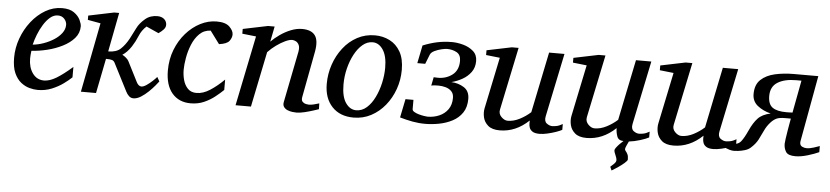

<svg xmlns="http://www.w3.org/2000/svg" viewBox="-42 -730 5015 1160"><g transform="rotate(5 2465.0 -150.0)"><path d="M417 -393.1Q417 -352.1 389.9 -321Q362.8 -290 319.6 -268.3Q276.4 -246.6 227.1 -234.6Q177.7 -222.7 132.8 -220.2Q131.3 -210.4 130.1 -196.8Q128.9 -183.1 128.9 -173.8Q128.9 -119.1 154.8 -83.5Q180.7 -47.9 224.1 -47.9Q257.8 -47.9 298.6 -72.5Q339.4 -97.2 394 -145V-82Q375.5 -64 345.2 -42Q314.9 -20 275.9 -3.9Q236.8 12.2 190.9 12.2Q168 12.2 140.6 4.9Q113.3 -2.4 88.6 -22Q64 -41.5 48.1 -77.1Q32.2 -112.8 32.2 -169.9Q32.2 -229.5 53 -286.9Q73.7 -344.2 110.4 -390.9Q147 -437.5 194.6 -465.3Q242.2 -493.2 295.9 -493.2Q342.3 -493.2 368.7 -474.1Q395 -455.1 406 -431.4Q417 -407.7 417 -393.1ZM328.1 -394Q328.1 -413.6 313.5 -430.2Q298.8 -446.8 273.9 -446.8Q249 -446.8 227.3 -428.5Q205.6 -410.2 187.5 -380.9Q169.4 -351.6 156.7 -319.1Q144 -286.6 137.2 -257.8Q168.9 -260.7 202.4 -272.5Q235.8 -284.2 264.4 -302.5Q293 -320.8 310.5 -344.2Q328.1 -367.7 328.1 -394Z M930.2 -446.8Q930.2 -431.2 917.5 -417.7Q904.8 -404.3 888.2 -393.1L813 -426.8Q784.7 -401.4 770.5 -366.5Q756.3 -331.5 735.8 -299.8Q710.9 -262.2 682.1 -244.1Q692.9 -238.8 704.6 -229Q716.3 -219.2 721.2 -210L784.2 -85.9Q788.6 -76.7 796.4 -69.8Q804.2 -63 813 -63Q826.2 -63 844.7 -75.7Q863.3 -88.4 880.1 -104.2Q897 -120.1 904.3 -128.9L918.9 -103Q913.6 -95.7 898.2 -77.1Q882.8 -58.6 861.3 -37.8Q839.8 -17.1 816.4 -2.4Q793 12.2 771 12.2Q755.4 12.2 743.9 1.2Q732.4 -9.8 725.1 -24.9L640.1 -190.9Q634.3 -203.1 623.3 -207Q612.3 -210.9 585.9 -210.9L543.9 0H452.1L534.2 -421.9L456.1 -436V-461.9L610.8 -494.1H641.1L595.2 -256.8Q644 -256.8 670.2 -281Q696.3 -305.2 718.3 -345.2Q736.8 -380.4 752 -411.4Q767.1 -442.4 800.3 -470.2Q815.9 -483.4 834.7 -489.3Q853.5 -495.1 872.1 -495.1Q899.4 -495.1 914.8 -481.2Q930.2 -467.3 930.2 -446.8Z M1335 -423.8Q1335 -404.3 1320.6 -384.8Q1306.2 -365.2 1258.3 -358.9L1201.2 -436Q1160.6 -434.1 1133.3 -407Q1106 -379.9 1089.6 -339.6Q1073.2 -299.3 1066.2 -257.8Q1059.1 -216.3 1059.1 -186Q1059.1 -153.8 1067.6 -123.3Q1076.2 -92.8 1095.7 -73Q1115.2 -53.2 1147.9 -53.2Q1188 -53.2 1229.7 -80.1Q1271.5 -106.9 1314 -148.9V-85.9Q1293.5 -65.9 1264.6 -43Q1235.8 -20 1199.2 -3.9Q1162.6 12.2 1118.2 12.2Q1046.9 12.2 1005.6 -36.4Q964.4 -85 964.4 -173.8Q964.4 -241.2 986.8 -299.3Q1009.3 -357.4 1047.6 -401.1Q1085.9 -444.8 1134 -469.5Q1182.1 -494.1 1232.9 -494.1Q1287.1 -494.1 1311 -470.5Q1335 -446.8 1335 -423.8Z M1894 -20Q1885.7 -17.1 1861.6 -9.3Q1837.4 -1.5 1809.3 5.4Q1781.2 12.2 1760.3 12.2Q1751.5 12.2 1736.3 10.5Q1721.2 8.8 1706.5 2.9Q1691.9 -2.9 1683.3 -14.9Q1674.8 -26.9 1679.2 -46.9L1740.2 -354Q1745.1 -380.9 1738.3 -395.8Q1731.4 -410.6 1719.5 -416.7Q1707.5 -422.9 1696.3 -422.9Q1680.2 -422.9 1654.5 -410.9Q1628.9 -398.9 1601.6 -379.2Q1574.2 -359.4 1552.2 -335.9L1483.4 0H1390.1L1477.1 -424.8L1393.1 -434.1V-462.9L1543.9 -494.1H1584L1565.4 -400.9Q1587.4 -423.3 1617.9 -444.8Q1648.4 -466.3 1683.1 -480.2Q1717.8 -494.1 1751 -494.1Q1806.2 -494.1 1829.1 -463.9Q1852.1 -433.6 1840.3 -366.2L1787.1 -84Q1783.7 -64.9 1792.2 -55.9Q1800.8 -46.9 1812.5 -44.4Q1824.2 -42 1830.1 -42Q1843.8 -42 1859.9 -45.9Q1876 -49.8 1893.1 -55.2Z M2372.1 -299.8Q2372.1 -239.3 2352.3 -183.3Q2332.5 -127.4 2296.6 -83.3Q2260.7 -39.1 2212.2 -13.4Q2163.6 12.2 2106 12.2Q2023.4 12.2 1975.6 -38.8Q1927.7 -89.8 1927.7 -176.8Q1927.7 -237.8 1947 -294.4Q1966.3 -351.1 2001.5 -396.2Q2036.6 -441.4 2085.4 -467.8Q2134.3 -494.1 2192.9 -494.1Q2241.2 -494.1 2282 -473.6Q2322.8 -453.1 2347.4 -410.4Q2372.1 -367.7 2372.1 -299.8ZM2271 -304.2Q2271 -375.5 2245.6 -413.3Q2220.2 -451.2 2182.1 -451.2Q2149.4 -451.2 2121.6 -427.7Q2093.8 -404.3 2073 -365.2Q2052.2 -326.2 2040.5 -278.6Q2028.8 -231 2028.8 -182.1Q2028.8 -107.9 2054.7 -70.6Q2080.6 -33.2 2118.2 -33.2Q2153.8 -33.2 2182.1 -58.3Q2210.4 -83.5 2230.2 -124.3Q2250 -165 2260.5 -212.4Q2271 -259.8 2271 -304.2Z M2541 12.2Q2501 12.2 2463.1 5.1Q2425.3 -2 2386.7 -13.2L2409.7 -126H2458V-69.8Q2458 -60.5 2469.7 -53.5Q2481.4 -46.4 2498 -41.7Q2514.6 -37.1 2529.5 -34.7Q2544.4 -32.2 2550.8 -32.2Q2589.4 -32.2 2622.1 -46.4Q2654.8 -60.5 2674.8 -88.6Q2694.8 -116.7 2694.8 -158.2Q2694.8 -183.6 2680.7 -198.2Q2666.5 -212.9 2645 -219Q2623.5 -225.1 2601.1 -225.1Q2588.9 -225.1 2577.9 -224.4Q2566.9 -223.6 2557.6 -221.2L2567.9 -272.9L2587.9 -272Q2640.1 -270 2679 -298.6Q2717.8 -327.1 2717.8 -384.8Q2717.8 -422.4 2691.9 -436.3Q2666 -450.2 2633.8 -450.2Q2622.1 -450.2 2600.1 -445.1Q2578.1 -439.9 2558.3 -430.4Q2538.6 -420.9 2532.7 -407.2L2509.8 -349.1H2461.9L2483.9 -458Q2528.3 -476.1 2570.6 -485.1Q2612.8 -494.1 2660.6 -494.1Q2691.9 -494.1 2727.8 -484.4Q2763.7 -474.6 2789.3 -452.4Q2814.9 -430.2 2814.9 -392.1Q2814.9 -353 2794.4 -325Q2773.9 -296.9 2742.4 -279.3Q2710.9 -261.7 2676.8 -252.9Q2719.7 -251 2753.7 -229.5Q2787.6 -208 2787.6 -160.2Q2787.6 -109.9 2764.9 -76.4Q2742.2 -43 2705.3 -23.7Q2668.5 -4.4 2625.2 3.9Q2582 12.2 2541 12.2Z M3369.6 -23.9Q3357.4 -17.1 3333.3 -8.5Q3309.1 0 3282.2 6.1Q3255.4 12.2 3233.9 12.2Q3205.6 12.2 3191.7 2.9Q3177.7 -6.3 3173.1 -19.3Q3168.5 -32.2 3168.7 -44.7Q3168.9 -57.1 3168.9 -63Q3089.8 12.2 2992.7 12.2Q2946.3 12.2 2922.4 -8.3Q2898.4 -28.8 2891.8 -57.9Q2885.3 -86.9 2890.6 -112.8L2955.6 -424.8L2871.6 -434.1V-462.9L3022.5 -494.1H3063.5L2983.9 -112.8Q2978.5 -87.4 2997.3 -68.6Q3016.1 -49.8 3035.6 -49.8Q3071.8 -49.8 3108.6 -68.8Q3145.5 -87.9 3173.8 -113.8L3249.5 -481.9H3342.8L3262.7 -97.2Q3256.3 -66.4 3273.2 -53.7Q3290 -41 3306.6 -41Q3316.4 -41 3332.5 -43.9Q3348.6 -46.9 3369.6 -59.1Z M3896.5 -23.9Q3879.9 -14.6 3844 -3.4Q3808.1 7.8 3776.4 11.2Q3772 20 3764.6 36.4Q3757.3 52.7 3757.3 59.1Q3757.3 64.9 3762.9 71Q3768.6 77.1 3774.2 88.4Q3779.8 99.6 3779.8 120.1Q3779.8 127.4 3762.2 142.6Q3744.6 157.7 3722.7 172.6Q3700.7 187.5 3687.5 194.8L3677.7 172.9Q3686 166 3698.7 153.6Q3711.4 141.1 3711.4 130.9Q3711.4 118.2 3702.9 100.1Q3694.3 82 3694.3 70.8Q3694.3 65.4 3702.6 54.2Q3710.9 43 3722.7 31Q3734.4 19 3743.7 11.2Q3713.4 11.2 3704.6 -12.9Q3695.8 -37.1 3695.8 -63Q3616.7 12.2 3519.5 12.2Q3473.1 12.2 3449.2 -8.3Q3425.3 -28.8 3418.7 -57.9Q3412.1 -86.9 3417.5 -112.8L3482.4 -424.8L3398.4 -434.1V-462.9L3549.3 -494.1H3590.3L3510.7 -112.8Q3505.9 -87.4 3524.4 -68.6Q3543 -49.8 3562.5 -49.8Q3598.6 -49.8 3635.5 -68.8Q3672.4 -87.9 3700.7 -113.8L3776.4 -481.9H3869.6L3789.6 -97.2Q3783.2 -66.4 3800 -53.7Q3816.9 -41 3833.5 -41Q3843.3 -41 3859.4 -43.9Q3875.5 -46.9 3896.5 -59.1Z M4423.3 -23.9Q4411.1 -17.1 4387 -8.5Q4362.8 0 4335.9 6.1Q4309.1 12.2 4287.6 12.2Q4259.3 12.2 4245.4 2.9Q4231.4 -6.3 4226.8 -19.3Q4222.2 -32.2 4222.4 -44.7Q4222.7 -57.1 4222.7 -63Q4143.6 12.2 4046.4 12.2Q4000 12.2 3976.1 -8.3Q3952.1 -28.8 3945.6 -57.9Q3939 -86.9 3944.3 -112.8L4009.3 -424.8L3925.3 -434.1V-462.9L4076.2 -494.1H4117.2L4037.6 -112.8Q4032.2 -87.4 4051 -68.6Q4069.8 -49.8 4089.4 -49.8Q4125.5 -49.8 4162.4 -68.8Q4199.2 -87.9 4227.5 -113.8L4303.2 -481.9H4396.5L4316.4 -97.2Q4310.1 -66.4 4326.9 -53.7Q4343.8 -41 4360.4 -41Q4370.1 -41 4386.2 -43.9Q4402.3 -46.9 4423.3 -59.1Z M4415 12.2Q4400.9 12.2 4386.7 8.1Q4372.6 3.9 4364.3 0L4370.1 -29.8Q4383.3 -27.8 4396 -27.8Q4435.1 -27.8 4452.6 -49.8Q4470.2 -71.8 4491.2 -118.2Q4512.7 -166 4538.6 -193.6Q4564.5 -221.2 4615.2 -231.9Q4567.9 -243.7 4534.9 -270Q4502 -296.4 4502 -340.3Q4502 -397 4534.4 -427.5Q4566.9 -458 4619.9 -470Q4672.9 -481.9 4733.4 -481.9H4882.3L4809.1 -80.1Q4808.6 -77.6 4808.6 -72.8Q4808.6 -55.2 4822.3 -48.6Q4835.9 -42 4849.1 -42Q4868.2 -42 4893.3 -50Q4918.5 -58.1 4928.2 -62V-24.9Q4901.9 -12.7 4860.6 -0.2Q4819.3 12.2 4786.1 12.2Q4741.7 12.2 4728.5 -8.5Q4715.3 -29.3 4715.3 -57.1Q4715.3 -64.9 4718.5 -87.4Q4721.7 -109.9 4726.1 -136.7Q4730.5 -163.6 4734.4 -184.8Q4738.3 -206.1 4739.3 -211.9Q4734.4 -211.9 4725.1 -211.9Q4715.8 -211.9 4705.1 -211.9Q4669.4 -211.9 4651.9 -203.4Q4634.3 -194.8 4619.1 -178.2Q4596.7 -153.8 4584 -125.7Q4571.3 -97.7 4556.6 -69.6Q4542 -41.5 4513.2 -16.1Q4499.5 -3.9 4478.5 2.2Q4457.5 8.3 4439.2 10.3Q4420.9 12.2 4415 12.2ZM4708.5 -248Q4715.3 -248 4726.6 -248.3Q4737.8 -248.5 4746.1 -249L4783.2 -445.8H4750.5Q4680.7 -445.8 4638.9 -419.7Q4597.2 -393.6 4597.2 -336.9Q4597.2 -286.6 4624.8 -267.3Q4652.3 -248 4708.5 -248Z"/></g></svg>

Font: Charis
Style: Italic
Weight: 400
Italic angle: -11°
Designer: Walt Agee, Miriam Martin, Annie Olsen, Victor Gaultney, Lorna Priest, Alan Ward, Bob Hallissy, Martin Hosken, Sharon Cor
Foundry: SIL Global
Version: Version 7.000